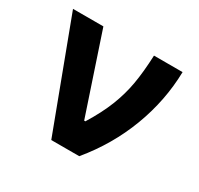

<svg xmlns="http://www.w3.org/2000/svg" viewBox="-119 -674 847 818"><g transform="rotate(30 304.5 -265.0)"><path d="M21.5 -530.3H170.9L300.8 -141.6H306.6Q349.1 -210.4 372.3 -269.3Q395.5 -328.1 406 -388.2Q416.5 -448.2 419.9 -530.3H560.5Q557.6 -389.2 506.1 -252.7Q454.6 -116.2 358.4 0H220.7Z"/></g></svg>

Font: Pretendard
Style: Bold
Weight: 700
Designer: Base glyphs from Inter by Rasmus Andersson; Hangeul glyphs from Noto Sans CJK(Source Han Sans) by Jang Soo-young and Kan
Foundry: Kil Hyung-jin
Version: Version 1.309